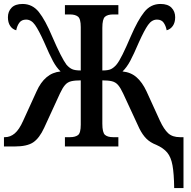

<svg xmlns="http://www.w3.org/2000/svg" viewBox="-20 -740 964 970"><path d="M860 210Q859 137 851.5 95.5Q844 54 825 31Q806 8 770 -8Q739 -20 719.5 -39.5Q700 -59 684 -91L602 -268Q589 -296 576.5 -310.5Q564 -325 545.5 -329.5Q527 -334 497 -334V-115Q497 -70 510.5 -58.5Q524 -47 551 -47H578V0H308V-47H334Q360 -47 374 -57.5Q388 -68 388 -110V-334Q358 -334 339.5 -329.5Q321 -325 308.5 -310.5Q296 -296 283 -268L203 -94Q179 -42 148 -21Q117 0 54 0H0V-47H5Q32 -47 54.5 -66Q77 -85 97 -130L165 -279Q185 -324 215 -349.5Q245 -375 286 -379Q265 -399 247.5 -431.5Q230 -464 203 -527Q176 -587 157 -614Q138 -641 112 -641Q89 -641 77.5 -625Q66 -609 62 -587Q43 -592 31.5 -609Q20 -626 20 -653Q20 -682 38.5 -701Q57 -720 94 -720Q144 -720 176.5 -679Q209 -638 243 -557Q291 -446 316 -413Q329 -398 343.5 -391Q358 -384 388 -384V-603Q388 -645 374 -656Q360 -667 334 -667H308V-714H578V-667H551Q524 -667 510.5 -655.5Q497 -644 497 -599V-384Q527 -384 541 -391Q555 -398 568 -413Q581 -428 599.5 -465.5Q618 -503 641 -557Q676 -638 708.5 -679Q741 -720 791 -720Q828 -720 846.5 -701Q865 -682 865 -653Q865 -626 853 -609Q841 -592 822 -587Q818 -609 807 -625Q796 -641 773 -641Q747 -641 728 -614Q709 -587 682 -527Q655 -464 637.5 -431.5Q620 -399 599 -379Q641 -375 670 -349.5Q699 -324 720 -279L788 -130Q808 -87 829.5 -67Q851 -47 889 -47H907V210Z"/></svg>

Font: Noto Serif Condensed SemiBold
Style: Regular
Weight: 600
Width: 3
Designer: Monotype Design Team
Foundry: Monotype Imaging Inc.
Version: Version 2.013